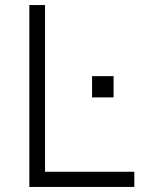

<svg xmlns="http://www.w3.org/2000/svg" viewBox="-20 -739 571 759"><path d="M96 0V-719H158V-60H511V0ZM344 -354V-438H429V-354Z"/></svg>

Font: Nunitoga
Style: Light
Weight: 300
Designer: Vernon Adams
Foundry: Vernon Adams
Version: Version 1.0